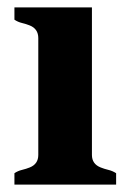

<svg xmlns="http://www.w3.org/2000/svg" viewBox="-20 -499 353 519"><path d="M228.5 -80.1Q228.5 -55.7 252 -46.4Q261.7 -42.5 272.9 -39.8Q284.2 -37.1 293.9 -30.8V0H19V-30.8Q28.3 -37.1 39.6 -39.8Q50.8 -42.5 60.5 -46.4Q83.5 -55.7 83.5 -80.1V-396Q83.5 -420.9 60.5 -430.2Q50.8 -434.1 39.6 -436.8Q28.3 -439.5 19 -445.8V-479H228.5Z"/></svg>

Font: Stardos Stencil
Style: Bold
Weight: 700
Designer: vernon adams
Foundry: vernon adams
Version: Version 1.000